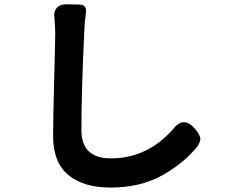

<svg xmlns="http://www.w3.org/2000/svg" viewBox="-20 -801 1040 874"><path d="M296.9 -781.2 339.8 -780.3Q376 -780.3 371.1 -744.1Q364.3 -693.4 363.3 -651.4Q350.6 -381.8 350.6 -209Q350.6 -80.1 484.4 -80.1Q650.4 -80.1 767.6 -212.9Q816.4 -276.4 869.1 -212.9Q888.7 -188.5 891.6 -173.8Q894.5 -159.2 878.9 -134.8Q814.5 -55.7 715.8 -1.5Q617.2 52.7 483.4 52.7Q359.4 52.7 290.5 -4.9Q221.7 -62.5 221.7 -181.6Q221.7 -252.9 226.6 -434.6Q231.4 -616.2 231.4 -651.4Q231.4 -673.8 227.5 -722.7Q223.6 -749 238.8 -765.6Q253.9 -782.2 282.2 -781.2Z"/></svg>

Font: GenSenMaruGothic TW TTF Bold
Style: Regular
Weight: 700
Version: Version 1.301